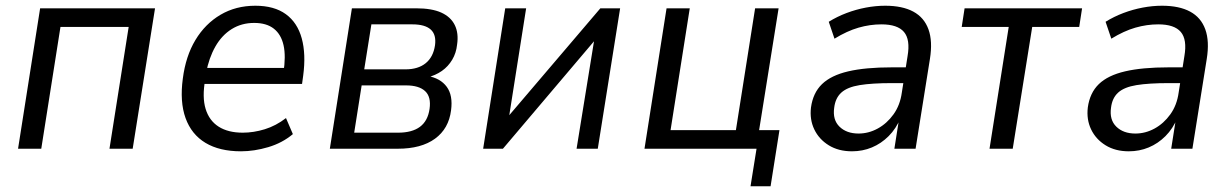

<svg xmlns="http://www.w3.org/2000/svg" viewBox="-20 -519 4300 670"><path d="M43 0 120 -490H521L443 0H362L429 -425H191L124 0Z M821 9Q746 9 697 -20.5Q648 -50 627.5 -107Q607 -164 618 -245Q628 -323 662 -379.5Q696 -436 749.5 -467.5Q803 -499 871 -499Q937 -499 977.5 -469.5Q1018 -440 1033 -385Q1048 -330 1038 -255L1034 -226H677L686 -282H988L969 -265Q978 -323 969.5 -361Q961 -399 935.5 -419Q910 -439 867 -439Q823 -439 788.5 -417.5Q754 -396 731.5 -356.5Q709 -317 699 -264L696 -241Q685 -180 697.5 -139Q710 -98 743 -77Q776 -56 827 -56Q865 -56 904 -68Q943 -80 978 -107L1002 -51Q965 -20 916 -5.5Q867 9 821 9Z M1131 0 1208 -490H1432Q1487 -490 1520 -475Q1553 -460 1567 -431.5Q1581 -403 1575 -363Q1572 -334 1558 -310.5Q1544 -287 1522 -271.5Q1500 -256 1469 -248L1472 -254Q1517 -246 1539 -216Q1561 -186 1554 -134Q1546 -70 1498 -35Q1450 0 1368 0ZM1216 -56H1369Q1418 -56 1445.5 -76.5Q1473 -97 1479 -139Q1485 -181 1463.5 -201Q1442 -221 1397 -221H1242ZM1251 -277H1395Q1439 -277 1465.5 -298.5Q1492 -320 1498 -361Q1503 -398 1483 -416Q1463 -434 1419 -434H1276Z M1666 0 1743 -490H1816L1752 -84H1729L2075 -490H2144L2066 0H1992L2058 -407H2080L1735 0Z M2599 131 2620 0H2229L2306 -490H2387L2320 -65H2548L2615 -490H2697L2629 -65H2700L2669 131Z M2953 9Q2906 9 2872 -12Q2838 -33 2821.5 -67.5Q2805 -102 2810 -144Q2817 -195 2848.5 -225.5Q2880 -256 2940 -270Q3000 -284 3092 -284H3154L3145 -229H3093Q3023 -229 2980 -222Q2937 -215 2916 -196Q2895 -177 2891 -143Q2885 -101 2909.5 -77Q2934 -53 2976 -53Q3011 -53 3043 -70.5Q3075 -88 3098 -120Q3121 -152 3127 -196L3147 -323Q3157 -381 3134.5 -407.5Q3112 -434 3056 -434Q3016 -434 2976 -422.5Q2936 -411 2892 -384L2872 -443Q2901 -461 2934 -473.5Q2967 -486 3001.5 -492.5Q3036 -499 3069 -499Q3129 -499 3167 -478.5Q3205 -458 3220 -416.5Q3235 -375 3225 -313L3175 0H3101L3118 -108H3123Q3107 -70 3081 -44Q3055 -18 3022.5 -4.5Q2990 9 2953 9Z M3433 0 3500 -425H3336L3346 -490H3756L3746 -425H3582L3514 0Z M3919 9Q3872 9 3838 -12Q3804 -33 3787.5 -67.5Q3771 -102 3776 -144Q3783 -195 3814.5 -225.5Q3846 -256 3906 -270Q3966 -284 4058 -284H4120L4111 -229H4059Q3989 -229 3946 -222Q3903 -215 3882 -196Q3861 -177 3857 -143Q3851 -101 3875.5 -77Q3900 -53 3942 -53Q3977 -53 4009 -70.5Q4041 -88 4064 -120Q4087 -152 4093 -196L4113 -323Q4123 -381 4100.5 -407.5Q4078 -434 4022 -434Q3982 -434 3942 -422.5Q3902 -411 3858 -384L3838 -443Q3867 -461 3900 -473.5Q3933 -486 3967.5 -492.5Q4002 -499 4035 -499Q4095 -499 4133 -478.5Q4171 -458 4186 -416.5Q4201 -375 4191 -313L4141 0H4067L4084 -108H4089Q4073 -70 4047 -44Q4021 -18 3988.5 -4.5Q3956 9 3919 9Z"/></svg>

Font: Nunito Sans 10pt SemiCondensed
Style: Italic
Weight: 400
Width: 4
Italic angle: -9°
Designer: Vernon Adams
Foundry: Vernon Adams
Version: Version 3.101;gftools[0.9.27]